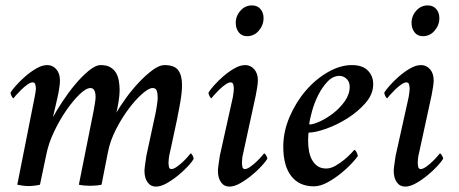

<svg xmlns="http://www.w3.org/2000/svg" viewBox="-20 -684 1699 711"><path d="M555 -260Q556 -264 557.5 -272.5Q559 -281 560.5 -290.5Q562 -300 563 -308.5Q564 -317 564 -321Q564 -338 560.5 -348Q557 -358 545 -358Q531 -358 506.5 -336.5Q482 -315 456.5 -281Q431 -247 409.5 -205Q388 -163 380 -122L356 0Q347 2 335.5 3Q324 4 314 4Q304 4 292.5 3Q281 2 272 0L327 -275Q329 -286 331.5 -301.5Q334 -317 334 -324Q334 -358 315 -358Q299 -358 275 -335Q251 -312 226 -276Q201 -240 180.5 -197Q160 -154 152 -114L128 0Q120 2 108 3.5Q96 5 86 5Q76 5 64.5 3.5Q53 2 44 0L108 -323Q109 -327 111 -339Q113 -351 113 -355Q113 -362 111 -370.5Q109 -379 101 -379Q93 -379 81 -370.5Q69 -362 58 -351Q47 -340 39 -331Q31 -322 30 -320Q27 -320 23 -328Q19 -336 19 -341Q24 -350 39 -367Q54 -384 73.5 -401Q93 -418 114.5 -430.5Q136 -443 155 -443Q175 -443 188.5 -427.5Q202 -412 202 -386Q202 -373 199 -354.5Q196 -336 191.5 -317Q187 -298 183 -280Q179 -262 176 -250Q189 -274 211 -307.5Q233 -341 258 -371Q283 -401 308.5 -422Q334 -443 353 -443Q375 -443 388.5 -435Q402 -427 409.5 -414.5Q417 -402 420 -385Q423 -368 423 -350Q423 -342 422 -330.5Q421 -319 419 -307.5Q417 -296 415 -285Q413 -274 411 -267Q425 -291 447 -321.5Q469 -352 494.5 -379Q520 -406 545 -424.5Q570 -443 589 -443Q626 -443 640 -424Q654 -405 654 -370Q654 -344 648.5 -311Q643 -278 638 -255Q637 -247 632.5 -227.5Q628 -208 623.5 -185.5Q619 -163 614.5 -143Q610 -123 608 -114Q606 -106 605 -96Q604 -86 604 -82Q604 -75 605.5 -66.5Q607 -58 615 -58Q623 -58 635 -66.5Q647 -75 658 -85.5Q669 -96 677 -105.5Q685 -115 686 -116Q689 -116 693 -108.5Q697 -101 697 -96Q693 -87 677.5 -70Q662 -53 641.5 -36Q621 -19 598.5 -6Q576 7 557 7Q538 7 526.5 -9Q515 -25 515 -51Q515 -59 517.5 -76Q520 -93 522 -107Z M913 -664Q933 -664 944.5 -650.5Q956 -637 956 -617Q956 -591 938.5 -570.5Q921 -550 895 -550Q875 -550 864 -564.5Q853 -579 853 -599Q853 -625 870.5 -644.5Q888 -664 913 -664ZM842 -323Q843 -327 844.5 -339Q846 -351 846 -355Q846 -362 844 -370.5Q842 -379 834 -379Q826 -379 814 -370.5Q802 -362 791 -351Q780 -340 772 -331Q764 -322 763 -320Q760 -320 756 -328Q752 -336 752 -341Q757 -350 772 -367Q787 -384 806.5 -401Q826 -418 847.5 -430.5Q869 -443 888 -443Q908 -443 921.5 -427.5Q935 -412 935 -386Q935 -378 932.5 -361Q930 -344 927 -330L880 -114Q878 -108 877 -97Q876 -86 876 -82Q876 -75 877.5 -66.5Q879 -58 887 -58Q895 -58 907 -66.5Q919 -75 930 -85.5Q941 -96 949 -105.5Q957 -115 958 -116Q961 -116 965.5 -108.5Q970 -101 970 -96Q965 -87 949.5 -70Q934 -53 913.5 -36Q893 -19 870.5 -6Q848 7 829 7Q810 7 798.5 -9Q787 -25 787 -51Q787 -59 789.5 -76Q792 -93 794 -107Z M1125 -223Q1140 -223 1165 -234.5Q1190 -246 1214.5 -265Q1239 -284 1257 -309.5Q1275 -335 1275 -363Q1275 -381 1263.5 -392Q1252 -403 1237 -403Q1213 -403 1193 -382Q1173 -361 1158.5 -332Q1144 -303 1135.5 -272.5Q1127 -242 1125 -223ZM1283 -443Q1322 -443 1342 -423Q1362 -403 1362 -372Q1362 -335 1333.5 -302.5Q1305 -270 1266 -245.5Q1227 -221 1187 -207Q1147 -193 1123 -193Q1122 -191 1121.5 -179Q1121 -167 1121 -163Q1121 -142 1124.5 -123.5Q1128 -105 1136 -91Q1144 -77 1156.5 -68.5Q1169 -60 1188 -60Q1205 -60 1223 -70.5Q1241 -81 1256 -93.5Q1271 -106 1281 -117Q1291 -128 1292 -129Q1296 -129 1300.5 -120Q1305 -111 1305 -106Q1300 -98 1283 -79.5Q1266 -61 1242.5 -42Q1219 -23 1192.5 -8.5Q1166 6 1142 6Q1088 6 1058.5 -32Q1029 -70 1029 -141Q1029 -197 1052.5 -251.5Q1076 -306 1112.5 -348.5Q1149 -391 1194.5 -417Q1240 -443 1283 -443Z M1564 -664Q1584 -664 1595.5 -650.5Q1607 -637 1607 -617Q1607 -591 1589.5 -570.5Q1572 -550 1546 -550Q1526 -550 1515 -564.5Q1504 -579 1504 -599Q1504 -625 1521.5 -644.5Q1539 -664 1564 -664ZM1493 -323Q1494 -327 1495.5 -339Q1497 -351 1497 -355Q1497 -362 1495 -370.5Q1493 -379 1485 -379Q1477 -379 1465 -370.5Q1453 -362 1442 -351Q1431 -340 1423 -331Q1415 -322 1414 -320Q1411 -320 1407 -328Q1403 -336 1403 -341Q1408 -350 1423 -367Q1438 -384 1457.5 -401Q1477 -418 1498.5 -430.5Q1520 -443 1539 -443Q1559 -443 1572.5 -427.5Q1586 -412 1586 -386Q1586 -378 1583.5 -361Q1581 -344 1578 -330L1531 -114Q1529 -108 1528 -97Q1527 -86 1527 -82Q1527 -75 1528.5 -66.5Q1530 -58 1538 -58Q1546 -58 1558 -66.5Q1570 -75 1581 -85.5Q1592 -96 1600 -105.5Q1608 -115 1609 -116Q1612 -116 1616.5 -108.5Q1621 -101 1621 -96Q1616 -87 1600.5 -70Q1585 -53 1564.5 -36Q1544 -19 1521.5 -6Q1499 7 1480 7Q1461 7 1449.5 -9Q1438 -25 1438 -51Q1438 -59 1440.5 -76Q1443 -93 1445 -107Z"/></svg>

Font: Vermiglione Medium
Style: Italic
Weight: 500
Italic angle: -11°
Version: Version 1.000